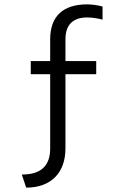

<svg xmlns="http://www.w3.org/2000/svg" viewBox="-20 -780 570 880"><path d="M121 -500V-440H210V-100C210 -19 167 20 80 20L100 80C213 80 280 13 280 -100V-440H421V-500H280V-600C280 -666 314 -700 380 -700C402 -700 433 -695 450 -690V-750C434 -755 404 -760 380 -760C268 -760 210 -705 210 -600V-500Z"/></svg>

Font: Gully Light
Style: Regular
Weight: 300
Designer: jaikishan Patel
Foundry: MagicType
Version: Version 1.000;Glyphs 3.2 (3242)